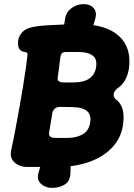

<svg xmlns="http://www.w3.org/2000/svg" viewBox="-20 -797 645 927"><path d="M230 110Q199 110 178 90.5Q157 71 165 40L196 -63H323L320 40Q319 78 292.5 94Q266 110 233 110ZM278 -603 295 -711Q301 -741 327 -759Q353 -777 383 -777H386Q416 -777 432.5 -757.5Q449 -738 440 -707L410 -603ZM110 9Q74 9 50 -13Q26 -35 34 -72Q44 -117 53.5 -168Q63 -219 72.5 -271Q82 -323 90 -372Q98 -421 104 -463Q110 -505 113 -535Q113 -542 106.5 -544Q100 -546 91 -548Q82 -550 74.5 -559Q67 -568 67 -590Q66 -615 84 -637.5Q102 -660 140 -667Q164 -672 202 -674.5Q240 -677 283 -678.5Q326 -680 366 -680Q492 -680 554.5 -623Q617 -566 602 -463Q596 -430 582 -407Q568 -384 544 -368Q531 -355 529 -344Q527 -333 536 -320Q560 -303 569.5 -277Q579 -251 576 -213Q571 -142 528.5 -92.5Q486 -43 415.5 -17Q345 9 256 9ZM253 -131H309Q351 -132 380 -149Q409 -166 415 -204Q422 -240 401.5 -259.5Q381 -279 328 -280L269 -281Q254 -281 244 -272Q234 -263 232 -247L217 -156Q216 -144 221.5 -138.5Q227 -133 236 -132Q245 -131 253 -131ZM289 -399H336Q385 -399 412 -418.5Q439 -438 444 -473Q450 -514 426 -530Q402 -546 360 -546H299Q282 -546 277 -537.5Q272 -529 271 -518Q267 -488 265 -469Q263 -450 259 -425Q256 -409 265 -404Q274 -399 289 -399Z"/></svg>

Font: Winky Sans
Style: Bold Italic
Weight: 700
Italic angle: -8.97852°
Designer: Simon Atzbach
Foundry: typofactur
Version: Version 1.205